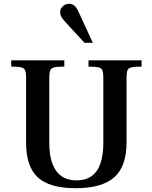

<svg xmlns="http://www.w3.org/2000/svg" viewBox="-20 -977 798 1009"><path d="M377 12Q241 12 179 -44.5Q117 -101 117 -228V-570Q117 -594 112.5 -606.5Q108 -619 91.5 -623Q75 -627 39 -627V-660H318V-627Q282 -627 265 -623Q248 -619 243.5 -606.5Q239 -594 239 -570V-226Q239 -162 255 -118Q271 -74 303 -51.5Q335 -29 382 -29Q429 -29 460.5 -51Q492 -73 507.5 -117Q523 -161 523 -226V-570Q523 -594 518.5 -606.5Q514 -619 497.5 -623Q481 -627 445 -627V-660H724V-627Q687 -627 670.5 -623Q654 -619 649.5 -606.5Q645 -594 645 -570V-228Q645 -103 580.5 -45.5Q516 12 377 12ZM424 -752 320 -865Q304 -884 300 -893.5Q296 -903 296 -913Q296 -931 310 -944Q324 -957 343 -957Q357 -957 368.5 -949Q380 -941 390 -921L468 -752Z"/></svg>

Font: Frank Ruhl Libre Medium
Style: Regular
Weight: 500
Designer: Yanek Iontef
Foundry: Fontef
Version: Version 6.004